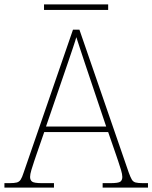

<svg xmlns="http://www.w3.org/2000/svg" viewBox="-24 -848 689 868"><path d="M-4 0V-20H18Q41 -20 52 -23Q63 -26 69.5 -36Q76 -46 83 -68L306 -714H335L558 -68Q566 -46 572 -36Q578 -26 589 -23Q600 -20 623 -20H645V0H440V-20H474Q512 -20 520.5 -27Q529 -34 529 -48Q529 -60 523 -80Q517 -100 510.5 -119Q504 -138 501 -147L465 -251H176L140 -147Q137 -138 130.5 -119Q124 -100 118 -80Q112 -60 112 -48Q112 -34 121 -27Q130 -20 167 -20H220V0ZM184 -276H456L379 -505Q370 -532 359 -564.5Q348 -597 338 -628Q328 -659 321 -680Q317 -665 306.5 -634Q296 -603 285 -570.5Q274 -538 266 -515ZM175 -803V-828H465V-803Z"/></svg>

Font: Noto Serif Kannada Thin
Style: Regular
Weight: 250
Version: Version 2.003